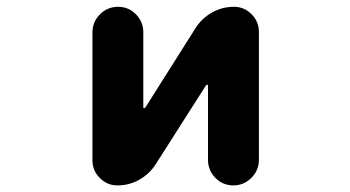

<svg xmlns="http://www.w3.org/2000/svg" viewBox="-20 -569 1040 571"><path d="M598.6 -93.8V-314.5Q598.6 -316.4 596.7 -316.9Q594.7 -317.4 592.8 -315.4L443.4 -81.1Q424.8 -51.8 394.5 -34.7Q364.3 -17.6 329.1 -17.6Q298.8 -17.6 276.9 -39.6Q254.9 -61.5 254.9 -92.8V-472.7Q254.9 -503.9 277.3 -526.4Q299.8 -548.8 331.1 -548.8Q362.3 -548.8 384.3 -526.4Q406.2 -503.9 406.2 -472.7V-250Q406.2 -248 408.2 -247.6Q410.2 -247.1 412.1 -249L561.5 -485.4Q580.1 -514.6 610.4 -531.7Q640.6 -548.8 675.8 -548.8Q706.1 -548.8 728 -526.9Q750 -504.9 750 -473.6V-93.8Q750 -62.5 727.5 -40Q705.1 -17.6 673.8 -17.6Q642.6 -17.6 620.6 -40Q598.6 -62.5 598.6 -93.8Z"/></svg>

Font: Rounded-X Mgen+ 1m bold
Style: Bold
Weight: 700
Designer: [Source Han Sans]
Ryoko NISHIZUKA  (kana & ideographs); Paul D. Hunt (Latin, Greek & Cyrillic); Wenlong ZHANG  (bopomofo
Version: Version 1.059.20150602